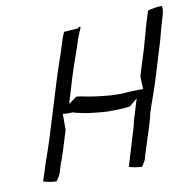

<svg xmlns="http://www.w3.org/2000/svg" viewBox="-71 -697 758 746"><g transform="rotate(-10 308.0 -324.0)"><path d="M42 -34C55 -29 73 -26 93 -25C99 -32 107 -43 111 -55L124 -97H125C139 -136 150 -175 163 -216V-279L173 -278C183 -277 192 -278 202 -278C206 -278 208 -276 211 -275C233 -270 259 -264 286 -262H287C311 -259 333 -257 360 -258C381 -258 403 -259 424 -262L456 -288L430 -203C429 -195 427 -188 425 -181L380 -32C393 -27 411 -24 430 -23C436 -31 446 -45 449 -58H448L481 -161C487 -179 492 -197 497 -216H496C509 -259 526 -300 539 -343L583 -487C591 -513 596 -538 604 -563L612 -590C616 -604 617 -616 615 -625C596 -625 577 -622 559 -617L544 -569C535 -539 527 -507 518 -476L485 -370C485 -352 487 -336 487 -320H478C462 -320 450 -319 433 -319C384 -313 333 -319 292 -325C268 -328 249 -334 227 -336L194 -313L223 -409C237 -456 256 -504 270 -549L272 -556L288 -595V-596C290 -598 290 -600 288 -601C285 -603 281 -598 279 -596L223 -592C217 -579 212 -565 208 -551C195 -507 176 -458 162 -411L98 -203C84 -156 65 -108 52 -64Z"/></g></svg>

Font: SolarCharger
Style: 352
Weight: 300
Designer: Mew Too
Foundry: Cannot Into Space Fonts/KineticPlasma Fonts
Version: Version 1.100